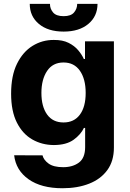

<svg xmlns="http://www.w3.org/2000/svg" viewBox="-20 -756 673 995"><path d="M304 219.5Q193.9 219.5 128.2 173.1Q62.5 126.8 53.3 48.7L200.3 49Q206 72.8 231.7 91.6Q257.5 110.4 307.5 110.4Q356.9 110.4 389 86.5Q421.2 62.5 421.2 6.4V-93H414.8Q399.5 -59.7 361.9 -32.1Q324.2 -4.6 259.2 -4.3Q197.8 -4.6 147.5 -33.2Q97.3 -61.8 67.5 -120.7Q37.6 -179.7 37.6 -270.6Q37.6 -363.6 68 -425.4Q98.4 -487.2 148.6 -518.3Q198.9 -549.4 258.9 -549Q304.7 -549.4 335.4 -533.9Q366.1 -518.5 385.3 -495.6Q404.5 -472.7 414.4 -450.3H420.5V-541.9H570.3V8.9Q570.3 78.5 536.2 125.4Q502.1 172.2 442.1 195.8Q382.1 219.5 304 219.5ZM309.3 -121.4Q364 -121.4 394 -161.9Q424 -202.4 424 -274.5Q424 -346.2 394.2 -389.2Q364.3 -432.2 309.3 -432.2Q253.2 -432.2 223.9 -388.1Q194.6 -344.1 194.6 -274.5Q194.6 -203.8 224.1 -162.6Q253.6 -121.4 309.3 -121.4ZM380 -735.8H485.4Q485.1 -671.5 437.7 -631.9Q390.3 -592.3 309.7 -592.3Q229 -592.3 181.6 -631.9Q134.2 -671.5 134.2 -735.8H239Q238.6 -711.3 254.8 -691.8Q271 -672.2 309.7 -672.2Q347.7 -672.2 363.8 -691.6Q380 -710.9 380 -735.8Z"/></svg>

Font: Inter Zeller
Style: Bold
Weight: 700
Designer: Rasmus Andersson; Joe Bland
Foundry: zeller
Version: Version 3.015;git-dec3a8cb1